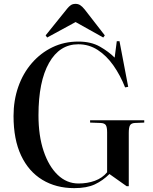

<svg xmlns="http://www.w3.org/2000/svg" viewBox="-20 -959 789 993"><path d="M364 14Q270 14 199 -29Q128 -72 89 -155Q50 -238 50 -359Q50 -440 74.5 -510Q99 -580 144.5 -632.5Q190 -685 251 -714.5Q312 -744 385 -744Q451 -744 496.5 -718Q542 -692 573 -661L584 -746H598L643 -510L627 -507Q602 -570 566.5 -620.5Q531 -671 485.5 -700.5Q440 -730 385 -730Q288 -730 233.5 -633.5Q179 -537 179 -363Q179 -257 205.5 -178Q232 -99 278.5 -54.5Q325 -10 386 -10Q432 -10 470.5 -24Q509 -38 534 -68V-275Q534 -301 527.5 -311.5Q521 -322 501 -323L446 -325V-337H726V-325L677 -323Q659 -322 652.5 -311Q646 -300 646 -272V4H635L546 -59Q512 -25 470.5 -5.5Q429 14 364 14ZM224 -765 216 -776 328 -915Q337 -926 346.5 -932.5Q356 -939 371 -939Q384 -939 394.5 -932.5Q405 -926 418 -910L522 -776L514 -765L371 -845Z"/></svg>

Font: Literata 72pt Medium
Style: Regular
Weight: 500
Designer: Latin by Veronika Burian and Jose Scaglione. Greek by Irene Vlachou. Cyrillic by Vera Evstafieva.
Foundry: TypeTogether
Version: Version 3.002